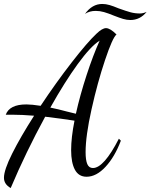

<svg xmlns="http://www.w3.org/2000/svg" viewBox="-37 -862 760 969"><path d="M-17 35Q-17 -4 24.5 -87Q66 -170 135 -278Q74 -283 27 -283H-8Q11 -335 96 -335Q123 -335 168 -328Q245 -444 324.5 -546.5Q404 -649 450 -692Q479 -720 498 -720Q519 -720 551 -688Q531 -672 493 -558.5Q455 -445 425 -310.5Q395 -176 395 -94Q395 -54 403.5 -34Q412 -14 432 -14Q487 -14 563 -162L573 -152Q542 -70 495.5 -20Q449 30 400 30Q360 30 341 -5.5Q322 -41 322 -104Q322 -168 339 -253Q275 -263 191 -273Q93 -93 17 87Q-17 68 -17 35ZM466 -657Q421 -629 355.5 -539Q290 -449 217 -319Q257 -311 301 -299L346 -288Q367 -382 400 -483Q433 -584 466 -657ZM538 -783Q509 -795 488 -801Q467 -807 446 -807Q415 -807 392 -792Q428 -842 479 -842Q497 -842 516 -836.5Q535 -831 561 -820Q600 -806 622 -800Q644 -794 669 -794Q685 -794 703 -802Q670 -761 621 -761Q603 -761 584.5 -766.5Q566 -772 538 -783Z"/></svg>

Font: Dancing Script
Style: Regular
Weight: 400
Designer: Pablo Impallari
Foundry: Pablo Impallari
Version: Version 2.000